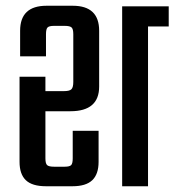

<svg xmlns="http://www.w3.org/2000/svg" viewBox="-20 -648 607 668"><path d="M405 -626H567V-556H495V0H405ZM142 -628H233Q325 -628 325 -541V-347Q325 -261 225 -261H138V-97Q138 -79 144 -73.5Q150 -68 168 -68H205Q222 -68 227.5 -73.5Q233 -79 233 -97V-193H323V-85Q323 -42 301 -21Q279 0 232 0H140Q92 0 70 -21Q48 -42 48 -85V-381H138V-331H203Q222 -331 228.5 -337.5Q235 -344 235 -363V-529Q235 -547 229 -552.5Q223 -558 205 -558H168Q151 -558 145.5 -552.5Q140 -547 140 -529V-452H50V-541Q50 -628 142 -628Z"/></svg>

Font: Teko Regular
Style: Regular
Weight: 400
Designer: Manushi Parikh, Jonny Pinhorn
Foundry: Indian Type Foundry
Version: Version 1.105;PS 1.0;hotconv 1.0.78;makeotf.lib2.5.61930; tt